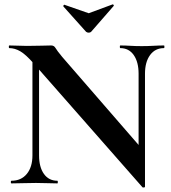

<svg xmlns="http://www.w3.org/2000/svg" viewBox="-20 -831 775 870"><path d="M127 -127V-602L157 -600V-127Q157 -74 179 -43Q201 -12 240 -12Q242 -12 242 -6Q242 0 240 0Q218 0 194.5 -1Q171 -2 143 -2Q113 -2 84.5 -1Q56 0 32 0Q29 0 29 -6Q29 -12 32 -12Q76 -12 101.5 -43Q127 -74 127 -127ZM637 15Q637 18 632.5 18.5Q628 19 626 18L133 -543Q97 -584 72 -598.5Q47 -613 22 -613Q20 -613 20 -619Q20 -625 22 -625Q42 -625 63 -624Q84 -623 102 -623Q138 -623 167 -624Q196 -625 212 -625Q225 -625 231.5 -613.5Q238 -602 262 -573L629 -150ZM637 -497V15L608 -15V-497Q608 -550 586 -581.5Q564 -613 525 -613Q523 -613 523 -619Q523 -625 525 -625Q547 -625 570.5 -623.5Q594 -622 622 -622Q649 -622 675 -623.5Q701 -625 723 -625Q725 -625 725 -619Q725 -613 723 -613Q683 -613 660 -581.5Q637 -550 637 -497ZM370 -687 267 -802Q266 -805 269 -808Q272 -811 273 -809L382 -771L490 -811Q492 -812 494.5 -809Q497 -806 495 -804L393 -687Q389 -683 382 -683Q375 -683 370 -687Z"/></svg>

Font: Cormorant Garamond Light
Style: Regular
Weight: 300
Designer: Christian Thalmann (Catharsis Fonts)
Foundry: Catharsis Fonts
Version: Version 4.001